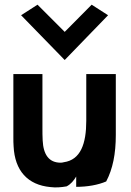

<svg xmlns="http://www.w3.org/2000/svg" viewBox="-20 -789 560 819"><path d="M37 -473V-203C37 -190 37 -177 38 -165C43 -61 98 0 195 9C218 12 241 10 264 6C282 -3 295 -19 305 -36V8C353 8 398 0 433 -15C461 -68 474 -133 474 -213V-473H348V-274C348 -176 324 -107 252 -97C248 -96 244 -95 239 -95C189 -95 165 -129 162 -190C161 -207 161 -225 161 -243V-473ZM70 -724 256 -533 441 -724 371 -769 256 -653 140 -769Z"/></svg>

Font: Bluebird
Style: Nrw
Weight: 400
Designer: Jasper
Foundry: Cannot Into Space Fonts
Version: Version 0.98